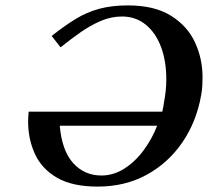

<svg xmlns="http://www.w3.org/2000/svg" viewBox="-20 -678 769 710"><path d="M204 -503 171 -545Q219 -583 260 -608Q301 -633 347 -645.5Q393 -658 453 -658Q551 -658 612 -620Q673 -582 701 -521.5Q729 -461 729 -392Q729 -376 728 -359.5Q727 -343 724 -327Q707 -229 655 -152.5Q603 -76 523 -32Q443 12 341 12Q247 12 190.5 -21Q134 -54 109 -109Q84 -164 84 -228Q84 -237 84.5 -246Q85 -255 86 -265H580Q582 -272 583.5 -281Q585 -290 586 -297Q595 -344 595 -384Q595 -453 575 -505.5Q555 -558 518 -587.5Q481 -617 431 -617Q391 -617 352.5 -600.5Q314 -584 277 -558Q240 -532 204 -503ZM561 -213H201Q209 -121 250.5 -75Q292 -29 355 -29Q400 -29 440.5 -55Q481 -81 512 -123.5Q543 -166 561 -213Z"/></svg>

Font: Libertinus Serif Semibold Italic
Style: Regular
Weight: 600
Italic angle: -11.5°
Designer: Philipp H. Poll, Khaled Hosny
Foundry: Caleb Maclennan
Version: Version 7.051;RELEASE